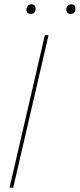

<svg xmlns="http://www.w3.org/2000/svg" viewBox="-20 -866 368 886"><path d="M204 -704 41 0H24L187 -704ZM306 -802Q286 -802 286 -822Q286 -832 292 -839Q298 -846 308 -846Q328 -846 328 -826Q328 -802 306 -802ZM122 -802Q102 -802 102 -822Q102 -832 108 -839Q114 -846 124 -846Q144 -846 144 -826Q144 -802 122 -802Z"/></svg>

Font: Prodigy Sans Thin
Style: Italic
Weight: 100
Italic angle: -13°
Designer: Wei Huang
Foundry: Wei Huang
Version: Version 1.003; ttfautohint (v1.8.3)